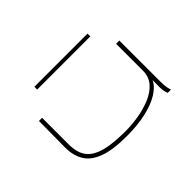

<svg xmlns="http://www.w3.org/2000/svg" viewBox="-106 -911 1211 1211"><g transform="rotate(-45 500.0 -305.5)"><path d="M459 11Q334 11 262.5 -16Q191 -43 161.5 -93.5Q132 -144 132 -212L134 -449H162V-212Q162 -165 175.5 -128.5Q189 -92 223.5 -67Q258 -42 319 -29.5Q380 -17 476 -17Q532 -17 592 -27Q652 -37 704.5 -59Q757 -81 789.5 -118Q822 -155 822 -209V-449H851V-81Q851 -29 863 0H834Q829 -11 826 -24Q823 -37 822.5 -60Q822 -83 823 -125Q805 -85 755 -54Q705 -23 629.5 -6Q554 11 459 11ZM266 -597V-622H740V-597Z"/></g></svg>

Font: Inconsolata UltraExpanded ExtraLight
Style: Regular
Weight: 200
Width: 9
Monospace: yes
Designer: Raph Levien, Cyreal, Brenton Simpson
Foundry: Raph Levien, Cyreal, Google
Version: Version 3.001; ttfautohint (v1.8.2.53-6de2)